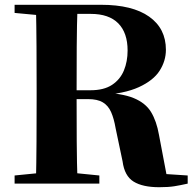

<svg xmlns="http://www.w3.org/2000/svg" viewBox="-20 -767 810 802"><path d="M41 0V-34L202 -50H235L395 -34V0ZM130 0Q132 -86 132.5 -174Q133 -262 133 -351V-395Q133 -484 132.5 -571.5Q132 -659 130 -747H304Q301 -661 300.5 -572Q300 -483 300 -385V-356Q300 -265 300.5 -176.5Q301 -88 304 0ZM645 15Q576 15 538 -8.5Q500 -32 492 -93L463 -231Q456 -272 444 -299Q432 -326 409.5 -339.5Q387 -353 348 -353H220V-390H358Q414 -390 448 -412.5Q482 -435 497.5 -472.5Q513 -510 513 -556Q513 -630 474 -669.5Q435 -709 359 -709H218V-747H402Q533 -747 603 -697.5Q673 -648 673 -559Q673 -513 647 -472Q621 -431 560 -403Q499 -375 395 -369V-381Q488 -378 538 -357.5Q588 -337 611 -299Q634 -261 644 -204L681 -9L596 -45L764 -34V0Q733 7 708 11Q683 15 645 15ZM41 -713V-747H218V-698H202Z"/></svg>

Font: Noto Serif JP Black
Style: Regular
Weight: 900
Designer: Ryoko NISHIZUKA 西塚涼子 (kana & ideographs); Frank Grießhammer (Latin, Greek & Cyrillic); Wenlong ZHANG 张文龙 (bopomofo); San
Foundry: Adobe
Version: Version 2.003-H1;hotconv 1.1.1;makeotfexe 2.6.0